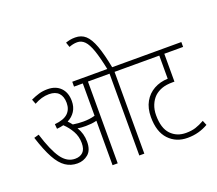

<svg xmlns="http://www.w3.org/2000/svg" viewBox="-143 -1096 1462 1295"><g transform="rotate(-20 587.5 -448.0)"><path d="M348 -208Q348 -147 315 -119.5Q282 -92 238 -92Q191 -92 153.5 -117Q116 -142 84.5 -199.5Q53 -257 22 -354L57 -364Q95 -241 135.5 -184Q176 -127 234 -127Q269 -127 290 -147Q311 -167 311 -212Q311 -259 289 -298Q267 -337 235 -367Q213 -361 187 -359L184 -393Q249 -399 278.5 -426.5Q308 -454 308 -501Q308 -547 284.5 -572Q261 -597 215 -597Q188 -597 162 -589.5Q136 -582 109 -567L96 -601Q126 -615 154.5 -623.5Q183 -632 217 -632Q276 -632 310.5 -597Q345 -562 345 -501Q345 -459 325.5 -428.5Q306 -398 271 -380Q285 -366 297 -350Q316 -347 335 -345.5Q354 -344 371 -344Q393 -344 413.5 -346.5Q434 -349 455 -355V-587H392V-622H777V-587H683V0H647V-587H492V0H455V-319Q436 -314 416 -312Q396 -310 377 -310Q362 -310 346.5 -311Q331 -312 318 -315Q348 -267 348 -208ZM645 -615Q626 -708 607.5 -761.5Q589 -815 566.5 -838Q544 -861 514 -861Q497 -861 482 -857.5Q467 -854 455 -849L443 -884Q457 -889 473.5 -892.5Q490 -896 512 -896Q556 -896 585.5 -869.5Q615 -843 637.5 -781.5Q660 -720 680 -615Z M1175 -587H1040V-387H1026Q981 -387 950 -376Q919 -365 896 -344Q873 -322 859.5 -289Q846 -256 846 -216Q846 -123 888 -79Q930 -35 996 -35Q1036 -35 1065.5 -44.5Q1095 -54 1129 -73L1143 -39Q1110 -20 1073.5 -10Q1037 0 995 0Q913 0 861 -55Q809 -110 809 -216Q809 -280 834.5 -325Q860 -370 904 -394.5Q948 -419 1004 -421V-587H764V-622H1175Z"/></g></svg>

Font: Noto Sans Condensed ExtraLight
Style: Italic
Weight: 200
Width: 3
Italic angle: -12°
Designer: Monotype Design Team
Foundry: Monotype Imaging Inc.
Version: Version 2.013; ttfautohint (v1.8.4.7-5d5b)